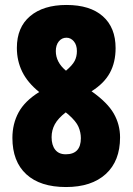

<svg xmlns="http://www.w3.org/2000/svg" viewBox="-20 -744 535 774"><path d="M248 -724Q343 -724 394.5 -678.5Q446 -633 446 -550Q446 -493 423 -450.5Q400 -408 349 -376Q413 -331 438.5 -286.5Q464 -242 464 -190Q464 -95 406.5 -42.5Q349 10 246 10Q142 10 86 -41.5Q30 -93 30 -188Q30 -245 55 -291Q80 -337 138 -373Q91 -411 69.5 -455Q48 -499 48 -551Q48 -634 101.5 -679Q155 -724 248 -724ZM248 -592Q229 -592 217 -577Q205 -562 205 -538Q205 -493 246 -459Q272 -481 281 -498.5Q290 -516 290 -538Q290 -563 277.5 -577.5Q265 -592 248 -592ZM188 -191Q188 -159 202.5 -140.5Q217 -122 245 -122Q306 -122 306 -187Q306 -210 296.5 -232.5Q287 -255 255 -283L245 -291Q214 -267 201 -243Q188 -219 188 -191Z"/></svg>

Font: Noto Sans Thai Looped ExtraCondensed Black
Style: Regular
Weight: 900
Width: 2
Designer: Sasikarn Vongin, Ben Mitchell
Foundry: The Fontpad Ltd
Version: Version 1.001; ttfautohint (v1.8.4.7-5d5b)